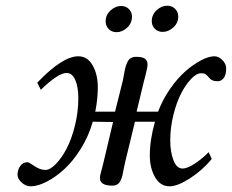

<svg xmlns="http://www.w3.org/2000/svg" viewBox="-20 -637 808 669"><path d="M401.9 -616.2Q418.5 -616.2 429.2 -605.5Q439.9 -594.7 439.9 -579.1Q439.9 -556.2 422.9 -540.5Q405.8 -524.9 386.2 -524.9Q369.6 -524.9 358.9 -535.6Q348.1 -546.4 348.1 -563Q348.1 -585 365.2 -600.6Q382.3 -616.2 401.9 -616.2ZM563 -617.2Q579.1 -617.2 590.1 -606.2Q601.1 -595.2 601.1 -579.1Q601.1 -557.1 584 -541.5Q566.9 -525.9 546.9 -525.9Q530.3 -525.9 519.5 -536.6Q508.8 -547.4 508.8 -563Q508.8 -585.9 525.9 -601.6Q543 -617.2 563 -617.2ZM408.2 -356.9Q409.7 -363.8 412.4 -379.4Q415 -395 417.2 -402.8Q419.4 -410.6 423.8 -420.4Q428.2 -430.2 435.8 -434.6Q443.4 -439 454.1 -439Q476.1 -439 485.1 -432.4Q494.1 -425.8 494.1 -412.1Q494.1 -406.7 491.9 -396.2Q489.7 -385.7 486.3 -372.1L481 -352.1L456.1 -248H530.8Q546.9 -290.5 573 -327.9Q599.1 -365.2 626.7 -389.2Q654.3 -413.1 680.9 -427Q707.5 -440.9 727.1 -440.9Q742.2 -440.9 755.1 -427.5Q768.1 -414.1 768.1 -398.9Q768.1 -376 759.5 -365Q751 -354 738.8 -354Q720.7 -354 712.9 -361.8Q700.2 -376 695.6 -378.9Q690.9 -381.8 680.2 -381.8Q665 -381.8 646.2 -362.3Q627.4 -342.8 611.3 -311.8Q595.2 -280.8 584.2 -236.6Q573.2 -192.4 573.2 -147.9Q573.2 -108.4 584.2 -79.1Q595.2 -49.8 616.2 -49.8Q633.3 -49.8 660.2 -67.9Q687 -85.9 707 -106.9L717.8 -83Q685.1 -43.5 641.8 -15.6Q598.6 12.2 570.8 12.2Q538.6 12.2 520.3 -19.5Q502 -51.3 502 -95.2Q502 -149.9 520 -212.9H450.2L416 -71.8Q414.1 -63 411.1 -48.8Q408.7 -34.2 406.7 -26.1Q404.8 -18.1 400.4 -8.5Q396 1 388.9 5.4Q381.8 9.8 371.1 9.8Q328.1 9.8 328.1 -17.1Q328.1 -21.5 330.1 -30Q332 -38.6 335.9 -52.2L340.8 -71.8L374 -211.9L303.2 -212.9Q289.1 -162.6 261.7 -118.9Q234.4 -75.2 203.9 -47.4Q173.3 -19.5 142.3 -3.7Q111.3 12.2 86.9 12.2Q69.8 12.2 55.4 -1Q41 -14.2 41 -27.8Q41 -44.9 50.3 -58.3Q59.6 -71.8 76.2 -71.8Q80.6 -71.8 100.1 -58.3Q119.6 -44.9 138.2 -44.9Q154.8 -44.9 174.8 -65.7Q194.8 -86.4 212.2 -119.4Q229.5 -152.3 241.2 -199.7Q252.9 -247.1 252.9 -294.9Q252.9 -334.5 242.2 -358.6Q231.4 -382.8 211.9 -382.8Q183.1 -382.8 122.1 -324.2L109.9 -349.1Q197.8 -440.9 252.9 -440.9Q284.7 -440.9 302.7 -409.4Q320.8 -377.9 320.8 -332Q320.8 -293 312 -248H380.9Z"/></svg>

Font: Linux Libertine G
Style: Italic
Weight: 400
Italic angle: -12°
Designer: Philipp H. Poll
Foundry: Philipp H. Poll
Version: Version 5.1.3